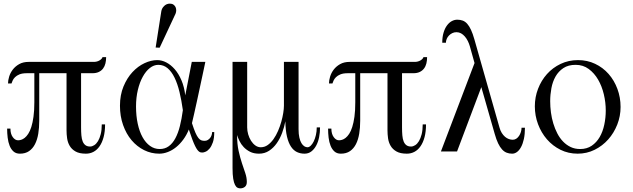

<svg xmlns="http://www.w3.org/2000/svg" viewBox="-20 -829 3466 1051"><path d="M561 -516.1H541Q539.6 -510.7 534.9 -506.1Q530.3 -501.5 523.9 -497.8Q517.6 -494.1 509.8 -492.2Q502 -490.2 494.1 -490.2H137.2Q106.4 -490.2 85 -478Q63.5 -465.8 49.8 -447.8Q36.1 -429.7 30 -409.2Q23.9 -388.7 23.9 -372.1H43Q44.9 -378.4 49.1 -387.9Q53.2 -397.5 62.3 -406.5Q71.3 -415.5 86.7 -421.9Q102.1 -428.2 127 -428.2H168V-269Q168 -223.1 163.3 -189.9Q158.7 -156.7 151.4 -133.8Q144 -110.8 134.5 -96.4Q125 -82 115 -74.2Q105 -66.4 95.7 -63.7Q86.4 -61 79.1 -61Q62.5 -61 49.8 -78.6Q37.1 -96.2 37.1 -125H19Q19 -100.1 22 -75.4Q24.9 -50.8 32.7 -31.2Q40.5 -11.7 54 0.2Q67.4 12.2 88.9 12.2Q118.7 12.2 138.9 -1.7Q159.2 -15.6 171.6 -40Q184.1 -64.5 189.5 -97.2Q194.8 -129.9 194.8 -168V-428.2H344.2V-115.2Q344.2 -94.2 347.4 -71.8Q350.6 -49.3 361.6 -30.5Q372.6 -11.7 393.6 0.2Q414.6 12.2 450.2 12.2Q472.7 12.2 491.7 2.2Q510.7 -7.8 524.9 -28.1Q539.1 -48.3 547.1 -78.4Q555.2 -108.4 555.2 -147.9H537.1Q537.1 -116.7 531.2 -94Q525.4 -71.3 516.4 -56.4Q507.3 -41.5 495.8 -34.2Q484.4 -26.9 473.1 -26.9Q457.5 -26.9 447.8 -34.2Q438 -41.5 432.6 -54.9Q427.2 -68.4 425.5 -87.9Q423.8 -107.4 423.8 -131.8V-428.2H485.8Q506.3 -428.2 520.8 -435.1Q535.2 -441.9 544.2 -453.9Q553.2 -465.8 557.1 -481.9Q561 -498 561 -516.1Z M1152.8 -106H1141.1Q1141.1 -98.1 1138.4 -89.6Q1135.7 -81.1 1130.4 -74.2Q1125 -67.4 1117.4 -62.7Q1109.9 -58.1 1100.1 -58.1Q1090.3 -58.1 1082.3 -60.8Q1074.2 -63.5 1066.2 -73.5Q1058.1 -83.5 1049.8 -102.5Q1041.5 -121.6 1030.8 -154.8Q1035.2 -173.3 1042.5 -205.3Q1049.8 -237.3 1057.9 -274.7Q1065.9 -312 1074.2 -350.3Q1082.5 -388.7 1089.1 -419.7Q1095.7 -450.7 1099.9 -470.5Q1104 -490.2 1104 -490.2H1029.8L994.1 -307.1Q988.8 -353 973.4 -389.2Q958 -425.3 936.8 -449.7Q915.5 -474.1 890.6 -487.1Q865.7 -500 840.8 -500Q807.1 -500 771 -483.2Q734.9 -466.3 705.1 -434.3Q675.3 -402.3 656 -355.7Q636.7 -309.1 636.7 -250Q636.7 -192.9 653.8 -144.5Q670.9 -96.2 700.2 -61.5Q729.5 -26.9 768.6 -7.3Q807.6 12.2 852.1 12.2Q875.5 12.2 899.2 2.9Q922.9 -6.3 944.1 -23.4Q965.3 -40.5 983.4 -65.2Q1001.5 -89.8 1013.7 -120.1Q1024.4 -87.9 1032.7 -65.9Q1041 -43.9 1047.9 -30Q1054.7 -16.1 1060.3 -8.8Q1065.9 -1.5 1070.8 1.7Q1075.7 4.9 1080.1 5.4Q1084.5 5.9 1088.9 5.9Q1095.2 5.9 1106 1.2Q1116.7 -3.4 1127.2 -15.9Q1137.7 -28.3 1145.3 -50Q1152.8 -71.8 1152.8 -106ZM981 -226.1Q974.6 -178.2 964.8 -139.2Q955.1 -100.1 939.9 -72Q924.8 -43.9 903.8 -28.6Q882.8 -13.2 854 -13.2Q825.2 -13.2 801.3 -30.3Q777.3 -47.4 760.3 -78.1Q743.2 -108.9 733.9 -151.9Q724.6 -194.8 724.6 -246.1Q724.6 -294.9 734.6 -336.7Q744.6 -378.4 761.5 -408.9Q778.3 -439.5 800.3 -456.8Q822.3 -474.1 846.7 -474.1Q875.5 -474.1 897.5 -455.6Q919.4 -437 935.5 -403.8Q951.7 -370.6 962.6 -325.2Q973.6 -279.8 981 -226.1ZM940.9 -753.9Q944.3 -762.2 944.6 -771.7Q944.8 -781.2 941.2 -789.6Q937.5 -797.9 929.7 -803.5Q921.9 -809.1 909.7 -809.1Q891.6 -809.1 878.4 -796.1Q865.2 -783.2 862.8 -766.1L832 -568.8L854 -567.9Z M1731.9 -131.8H1713.9Q1713.9 -109.4 1709.2 -89.6Q1704.6 -69.8 1697.3 -54.9Q1689.9 -40 1680.9 -31.5Q1671.9 -22.9 1663.1 -22.9Q1654.3 -22.9 1645.8 -28.3Q1637.2 -33.7 1630.1 -45.4Q1623 -57.1 1618.7 -75.9Q1614.3 -94.7 1614.3 -122.1V-490.2H1534.2V-250Q1534.2 -233.9 1530.5 -210.7Q1526.9 -187.5 1519.8 -162.4Q1512.7 -137.2 1502 -112.3Q1491.2 -87.4 1477.1 -67.4Q1462.9 -47.4 1445.6 -35.2Q1428.2 -22.9 1407.2 -22.9Q1391.6 -22.9 1377.9 -32.7Q1364.3 -42.5 1354.2 -58.3Q1344.2 -74.2 1338.6 -93.5Q1333 -112.8 1333 -131.8V-490.2H1252.9V90.8Q1252.9 127.4 1256.6 149.4Q1260.3 171.4 1266.4 183.1Q1272.5 194.8 1280 198.5Q1287.6 202.1 1294.9 202.1Q1310.1 202.1 1320.6 193.6Q1331.1 185.1 1331.1 167Q1331.1 143.6 1322.8 118.9Q1314.5 94.2 1304.4 64.2Q1294.4 34.2 1286.1 -3.2Q1277.8 -40.5 1277.8 -89.8Q1282.2 -75.2 1290.8 -57.4Q1299.3 -39.6 1313.7 -24.2Q1328.1 -8.8 1348.6 1.7Q1369.1 12.2 1397.9 12.2Q1428.7 12.2 1452.9 -3.7Q1477.1 -19.5 1494.9 -44.9Q1512.7 -70.3 1524.4 -101.8Q1536.1 -133.3 1542 -165Q1543 -114.7 1551 -80.8Q1559.1 -46.9 1573 -26.1Q1586.9 -5.4 1605.7 3.4Q1624.5 12.2 1647 12.2Q1668.5 12.2 1684.3 0Q1700.2 -12.2 1710.9 -32.2Q1721.7 -52.2 1726.8 -78.1Q1731.9 -104 1731.9 -131.8Z M2317.9 -516.1H2297.9Q2296.4 -510.7 2291.7 -506.1Q2287.1 -501.5 2280.8 -497.8Q2274.4 -494.1 2266.6 -492.2Q2258.8 -490.2 2251 -490.2H1894Q1863.3 -490.2 1841.8 -478Q1820.3 -465.8 1806.6 -447.8Q1793 -429.7 1786.9 -409.2Q1780.8 -388.7 1780.8 -372.1H1799.8Q1801.8 -378.4 1805.9 -387.9Q1810.1 -397.5 1819.1 -406.5Q1828.1 -415.5 1843.5 -421.9Q1858.9 -428.2 1883.8 -428.2H1924.8V-269Q1924.8 -223.1 1920.2 -189.9Q1915.5 -156.7 1908.2 -133.8Q1900.9 -110.8 1891.4 -96.4Q1881.8 -82 1871.8 -74.2Q1861.8 -66.4 1852.5 -63.7Q1843.3 -61 1835.9 -61Q1819.3 -61 1806.6 -78.6Q1793.9 -96.2 1793.9 -125H1775.9Q1775.9 -100.1 1778.8 -75.4Q1781.7 -50.8 1789.6 -31.2Q1797.4 -11.7 1810.8 0.2Q1824.2 12.2 1845.7 12.2Q1875.5 12.2 1895.8 -1.7Q1916 -15.6 1928.5 -40Q1940.9 -64.5 1946.3 -97.2Q1951.7 -129.9 1951.7 -168V-428.2H2101.1V-115.2Q2101.1 -94.2 2104.2 -71.8Q2107.4 -49.3 2118.4 -30.5Q2129.4 -11.7 2150.4 0.2Q2171.4 12.2 2207 12.2Q2229.5 12.2 2248.5 2.2Q2267.6 -7.8 2281.7 -28.1Q2295.9 -48.3 2304 -78.4Q2312 -108.4 2312 -147.9H2293.9Q2293.9 -116.7 2288.1 -94Q2282.2 -71.3 2273.2 -56.4Q2264.2 -41.5 2252.7 -34.2Q2241.2 -26.9 2230 -26.9Q2214.4 -26.9 2204.6 -34.2Q2194.8 -41.5 2189.5 -54.9Q2184.1 -68.4 2182.4 -87.9Q2180.7 -107.4 2180.7 -131.8V-428.2H2242.7Q2263.2 -428.2 2277.6 -435.1Q2292 -441.9 2301 -453.9Q2310.1 -465.8 2314 -481.9Q2317.9 -498 2317.9 -516.1Z M2853.5 -129.9H2835Q2835 -118.2 2831.3 -106.4Q2827.6 -94.7 2821.3 -85.2Q2814.9 -75.7 2806.2 -69.8Q2797.4 -64 2786.6 -64Q2776.4 -64 2765.4 -67.9Q2754.4 -71.8 2744.6 -80.1Q2734.9 -88.4 2726.8 -101.1Q2718.8 -113.8 2713.9 -131.8L2576.7 -613.8Q2567.9 -645 2558.3 -665.5Q2548.8 -686 2537.8 -698.5Q2526.9 -710.9 2513.4 -716.1Q2500 -721.2 2482.9 -721.2Q2467.8 -721.2 2453.1 -713.4Q2438.5 -705.6 2426.8 -689.7Q2415 -673.8 2408 -650.1Q2400.9 -626.5 2400.9 -595.2H2420.9Q2420.9 -605.5 2425.3 -616Q2429.7 -626.5 2437.5 -634.5Q2445.3 -642.6 2455.8 -647.7Q2466.3 -652.8 2478.5 -652.8Q2492.2 -652.8 2503.7 -646.5Q2515.1 -640.1 2524.4 -629.4Q2533.7 -618.7 2540.5 -605Q2547.4 -591.3 2551.8 -576.2L2577.6 -483.9L2393.6 0H2481.9L2614.7 -352.1L2688 -96.2Q2696.8 -64.9 2706.8 -44.2Q2716.8 -23.4 2728.3 -11Q2739.7 1.5 2753.4 6.8Q2767.1 12.2 2783.7 12.2Q2797.4 12.2 2809.8 3.2Q2822.3 -5.9 2832 -23.7Q2841.8 -41.5 2847.7 -68.1Q2853.5 -94.7 2853.5 -129.9Z M3377 -243.2Q3377 -295.9 3359.6 -342.5Q3342.3 -389.2 3311.3 -424.3Q3280.3 -459.5 3237.5 -479.7Q3194.8 -500 3144 -500Q3092.3 -500 3048.8 -479.2Q3005.4 -458.5 2974.1 -423.6Q2942.9 -388.7 2925.3 -343Q2907.7 -297.4 2907.7 -247.1Q2907.7 -195.8 2925.3 -148.9Q2942.9 -102.1 2974.1 -66.2Q3005.4 -30.3 3048.3 -9Q3091.3 12.2 3142.1 12.2Q3191.9 12.2 3234.9 -9Q3277.8 -30.3 3309.3 -65.7Q3340.8 -101.1 3358.9 -147.2Q3377 -193.4 3377 -243.2ZM3295.9 -224.1Q3295.9 -184.6 3287.8 -146.5Q3279.8 -108.4 3262.7 -78.9Q3245.6 -49.3 3219 -31.2Q3192.4 -13.2 3155.8 -13.2Q3127 -13.2 3103.8 -24.2Q3080.6 -35.2 3062.3 -54.2Q3043.9 -73.2 3030.8 -98.6Q3017.6 -124 3008.8 -153.1Q3000 -182.1 2995.8 -213.4Q2991.7 -244.6 2991.7 -274.9Q2991.7 -310.5 2998.3 -346.2Q3004.9 -381.8 3021 -410.2Q3037.1 -438.5 3064 -456.3Q3090.8 -474.1 3130.9 -474.1Q3171.9 -474.1 3202.6 -451.4Q3233.4 -428.7 3254.2 -392.8Q3274.9 -356.9 3285.4 -312.5Q3295.9 -268.1 3295.9 -224.1Z"/></svg>

Font: Galatia SIL
Style: Regular
Weight: 400
Designer: Development by SIL's NRSI team
Version: Version 2.1